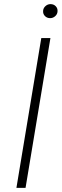

<svg xmlns="http://www.w3.org/2000/svg" viewBox="-20 -912 299 932"><path d="M224.8 -727.3 104 0H59.7L180.4 -727.3ZM223.4 -823.9Q208.1 -823.9 198 -834.3Q187.9 -844.8 189.3 -859.7Q190 -872.5 200.6 -882.3Q211.3 -892 225.1 -892Q240.8 -892 250.7 -881.6Q260.7 -871.1 259.2 -856.2Q258.5 -843 247.9 -833.5Q237.2 -823.9 223.4 -823.9Z"/></svg>

Font: Inter Extra Light  BETA
Style: Italic
Weight: 200
Italic angle: 9.39999°
Designer: Rasmus Andersson
Foundry: rsms
Version: Version 3.011;git-f93a4a705